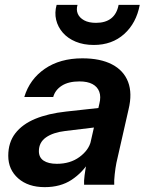

<svg xmlns="http://www.w3.org/2000/svg" viewBox="-20 -760 597 790"><path d="M326 0Q325 -15 328 -38.5Q331 -62 337 -93H334L389 -334Q396 -362 388.5 -382.5Q381 -403 360.5 -414Q340 -425 307 -425Q262 -425 234.5 -407.5Q207 -390 199 -361H80Q102 -434 164.5 -477Q227 -520 319 -520Q393 -520 441 -495Q489 -470 507 -423Q525 -376 509 -310L459 -90Q455 -70 452 -43Q449 -16 450 0ZM164 10Q96 10 55 -26Q14 -62 14 -119Q14 -174 43 -211.5Q72 -249 125 -271Q178 -293 252 -301L407 -318L389 -238L248 -221Q198 -215 169 -194.5Q140 -174 140 -138Q140 -112 159.5 -99Q179 -86 214 -86Q269 -86 307 -114Q345 -142 354 -179L350 -99Q320 -50 274.5 -20Q229 10 164 10ZM366 -575Q324 -575 291.5 -588.5Q259 -602 238.5 -625.5Q218 -649 211 -678.5Q204 -708 213 -740H299Q293 -720 300 -703.5Q307 -687 326 -676.5Q345 -666 375 -666Q414 -666 437.5 -684.5Q461 -703 468 -740H555Q541 -665 491 -620Q441 -575 366 -575Z"/></svg>

Font: Instrument Sans SemiBold
Style: Italic
Weight: 600
Italic angle: -13°
Designer: Rodrigo Fuenzalida
Foundry: fragTYPE
Version: Version 1.000;gftools[0.9.28]